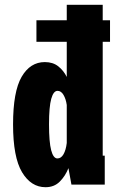

<svg xmlns="http://www.w3.org/2000/svg" viewBox="-20 -770 490 801"><path d="M170 11Q109.5 11 72 -51.5Q34.5 -114 34.5 -251Q34.5 -388 70.2 -449.5Q106 -511 167 -511Q201 -511 223.2 -493.2Q245.5 -475.5 258.5 -449V-595.5H132V-685.5H258.5V-750H408.5V-685.5H439V-595.5H408.5V-120.5H417V0H278L265.5 -68.5Q252.5 -35.5 229.2 -12.2Q206 11 170 11ZM184.5 -251Q184.5 -177.5 193.5 -143.2Q202.5 -109 219.5 -109Q235 -109 245 -126.5Q255 -144 258.5 -173.5V-332Q255 -357 245 -374Q235 -391 220 -391Q203 -391 193.8 -357.8Q184.5 -324.5 184.5 -251Z"/></svg>

Font: Trispace Condensed
Style: Bold
Weight: 700
Width: 3
Designer: Tyler Finck
Foundry: Etcetera Type Company
Version: Version 1.210; ttfautohint (v1.8.3)